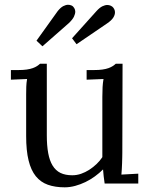

<svg xmlns="http://www.w3.org/2000/svg" viewBox="-20 -781 637 817"><path d="M415.5 -368.7Q415.5 -393.1 416.5 -410.4Q417.5 -427.7 420.4 -444.8L348.6 -441.9V-482.9H379.4Q400.9 -482.9 416 -485.1Q431.2 -487.3 441.9 -491.2Q452.6 -495.1 459.7 -499.8Q466.8 -504.4 472.7 -509.8H501.5L500.5 -131.8Q500.5 -124 500.2 -112.1Q500 -100.1 499.5 -87.2Q499 -74.2 498.3 -61.3Q497.6 -48.3 496.6 -38.1L568.4 -42V0H425.3Q422.9 -17.1 421.1 -31.5Q419.4 -45.9 418.5 -60.1Q402.8 -44.4 383.8 -30.5Q364.7 -16.6 343.5 -6.3Q322.3 3.9 299.8 10Q277.3 16.1 255.4 16.1Q214.4 16.1 183.6 5.1Q152.8 -5.9 132.3 -31.2Q111.8 -56.6 101.6 -98.4Q91.3 -140.1 91.3 -202.1V-379.9Q91.3 -395.5 91.8 -411.6Q92.3 -427.7 95.2 -444.8L26.4 -441.9V-482.9H57.6Q78.6 -482.9 93.8 -485.1Q108.9 -487.3 119.6 -491.2Q130.4 -495.1 137.5 -499.8Q144.5 -504.4 150.4 -509.8H179.2V-205.1Q179.2 -161.6 185.1 -129.6Q190.9 -97.7 203.9 -76.4Q216.8 -55.2 237.3 -45.2Q257.8 -35.2 287.6 -35.2Q306.6 -35.2 325 -41.5Q343.3 -47.9 359.9 -58.6Q376.5 -69.3 390.9 -83Q405.3 -96.7 415.5 -112.3V-153.8ZM160.6 -584 135.3 -607.9 225.6 -733.9Q238.3 -749.5 249.5 -755.1Q260.7 -760.7 269.5 -760.7Q277.3 -760.7 284.4 -757.6Q291.5 -754.4 295.9 -746.8Q300.3 -739.3 300.3 -731.4Q300.3 -722.2 294.7 -710.2Q289.1 -698.2 273.4 -683.1ZM305.7 -592.8 286.6 -618.2 390.6 -733.9Q403.8 -748.5 415.5 -754.2Q427.2 -759.8 436.5 -759.8Q444.3 -759.8 451.4 -756.6Q458.5 -753.4 462.4 -748Q466.3 -742.7 467.8 -737.8Q469.2 -732.9 469.2 -728Q469.2 -717.3 461.7 -705.6Q454.1 -693.8 435.5 -681.2Z"/></svg>

Font: Lora
Style: Regular
Weight: 400
Designer: Olga Karpushina, Alexei Vanyashin
Foundry: Cyreal (www.cyreal.org, a@cyreal.org)
Version: Version 1.014